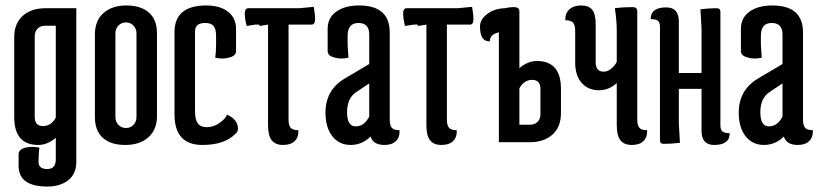

<svg xmlns="http://www.w3.org/2000/svg" viewBox="-20 -520 2996 702"><path d="M184 -426H145Q128 -426 117.5 -415.5Q107 -405 107 -388V-93Q107 -59 137 -59Q167 -59 184 -90ZM184 -16Q153 10 120 10Q32 10 32 -92V-384Q32 -434 63 -462Q94 -490 147 -490H259V38L184 55ZM259 71Q259 116 229.5 139Q200 162 153 162Q48 162 48 86V44Q48 27 72 20Q84 17 97.5 17Q111 17 124 20Q121 42 121 67V72Q121 98 152.5 98Q184 98 184 63V-127L259 -135Z M327 -92V-394Q327 -444 358 -472Q389 -500 442 -500Q495 -500 524.5 -474Q554 -448 554 -398V-96Q554 -46 522.5 -18Q491 10 438 10Q385 10 356 -16Q327 -42 327 -92ZM402 -398V-92Q402 -75 413 -63.5Q424 -52 440.5 -52Q457 -52 468 -63.5Q479 -75 479 -92V-398Q479 -415 468 -426.5Q457 -438 440.5 -438Q424 -438 413 -426.5Q402 -415 402 -398Z M810 -101Q850 -83 850 -49Q850 -38 841 -31Q801 10 720 10Q618 10 618 -102V-402Q618 -500 734 -500Q785 -500 814 -477Q843 -454 843 -415V-333Q843 -316 819 -310Q807 -306 793.5 -306Q780 -306 767 -309Q770 -331 770 -356V-389Q770 -414 761 -425Q752 -436 730 -436Q693 -436 693 -405V-114Q693 -83 703 -69Q713 -55 736.5 -55Q760 -55 782 -70Q804 -85 810 -101Z M913 -430 882 -425Q875 -451 875 -470.5Q875 -490 888 -490H915H988H1075L1127 -495Q1132 -469 1132 -449.5Q1132 -430 1119 -430H988ZM935 -490H1035V-83Q1035 -62 1042.5 -53Q1050 -44 1071 -44Q1072 -18 1057.5 -4Q1043 10 1015 10Q987 10 973.5 -7Q960 -24 960 -63V-430L929 -425Q922 -451 922 -470.5Q922 -490 935 -490Z M1282 -183Q1249 -161 1249 -109.5Q1249 -58 1280.5 -58Q1312 -58 1330 -94V-215ZM1293 -500Q1405 -500 1405 -401V-83Q1405 -62 1412.5 -53Q1420 -44 1441 -44Q1442 -18 1427.5 -4Q1413 10 1386 10Q1344 10 1335 -21Q1304 10 1262 10Q1220 10 1195 -22Q1170 -54 1170 -108Q1170 -190 1239 -232L1330 -286V-394Q1330 -436 1290.5 -436Q1251 -436 1251 -389V-356L1254 -309Q1241 -306 1227.5 -306Q1214 -306 1202 -310Q1178 -316 1178 -333V-415Q1178 -455 1209.5 -477.5Q1241 -500 1293 -500Z M1492 -430 1461 -425Q1454 -451 1454 -470.5Q1454 -490 1467 -490H1494H1567H1654L1706 -495Q1711 -469 1711 -449.5Q1711 -430 1698 -430H1567ZM1514 -490H1614V-83Q1614 -62 1621.5 -53Q1629 -44 1650 -44Q1651 -18 1636.5 -4Q1622 10 1594 10Q1566 10 1552.5 -7Q1539 -24 1539 -63V-430L1508 -425Q1501 -451 1501 -470.5Q1501 -490 1514 -490Z M1804 -417Q1804 -447 1795 -478Q1825 -494 1859 -494Q1879 -494 1879 -479V-271Q1910 -297 1943 -297Q2031 -297 2031 -195V-106Q2031 -56 2000 -28Q1969 0 1916 0H1804ZM1879 -64H1918Q1935 -64 1945.5 -74.5Q1956 -85 1956 -102V-194Q1956 -228 1926 -228Q1896 -228 1879 -197ZM1831 -404Q1771 -404 1771 -369Q1735 -367 1735 -423Q1735 -450 1763 -470Q1791 -490 1829 -490Q1879 -490 1879 -447Q1879 -404 1831 -404Z M2235 -408Q2235 -446 2228 -490Q2258 -494 2293 -494Q2310 -494 2310 -479V-283Q2310 -262 2310 -233.5Q2310 -205 2291 -190Q2251 -190 2240 -221Q2209 -190 2170 -190Q2131 -190 2107 -216.5Q2083 -243 2083 -292V-407Q2083 -428 2075.5 -437Q2068 -446 2047 -446Q2046 -471 2061.5 -485.5Q2077 -500 2105 -500Q2133 -500 2145.5 -484Q2158 -468 2158 -431V-293Q2158 -258 2187 -258Q2202 -258 2215.5 -269.5Q2229 -281 2235 -294ZM2310 -83Q2310 -62 2317.5 -53Q2325 -44 2346 -44Q2347 -18 2332.5 -4Q2318 10 2290 10Q2262 10 2248.5 -7Q2235 -24 2235 -63V-331L2310 -347Z M2393 -7V-422Q2393 -438 2385.5 -444Q2378 -450 2359 -450Q2359 -493 2416 -493Q2462 -493 2462 -441V-253H2545V-416L2541 -486Q2571 -490 2600 -490Q2614 -490 2614 -477V-61Q2614 -46 2621.5 -39.5Q2629 -33 2648 -33Q2648 10 2591 10Q2545 10 2545 -42V-195H2462V-68L2466 2Q2436 6 2407 6Q2393 6 2393 -7Z M2793 -183Q2760 -161 2760 -109.5Q2760 -58 2791.5 -58Q2823 -58 2841 -94V-215ZM2804 -500Q2916 -500 2916 -401V-83Q2916 -62 2923.5 -53Q2931 -44 2952 -44Q2953 -18 2938.5 -4Q2924 10 2897 10Q2855 10 2846 -21Q2815 10 2773 10Q2731 10 2706 -22Q2681 -54 2681 -108Q2681 -190 2750 -232L2841 -286V-394Q2841 -436 2801.5 -436Q2762 -436 2762 -389V-356L2765 -309Q2752 -306 2738.5 -306Q2725 -306 2713 -310Q2689 -316 2689 -333V-415Q2689 -455 2720.5 -477.5Q2752 -500 2804 -500Z"/></svg>

Font: el_Medula One
Style: Regular
Weight: 400
Designer: Luciano Vergara
Foundry: Luciano Vergara
Version: Version 1.002 August 17, 2020